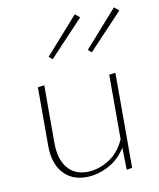

<svg xmlns="http://www.w3.org/2000/svg" viewBox="-79 -745 671 811"><g transform="rotate(-10 256.5 -340.0)"><path d="M423 -410V-2L399 2L397 -93Q367 -45 320 -21Q273 3 225 3Q163 3 126.5 -39Q90 -81 90 -155V-406L118 -410V-162Q118 -94 148.5 -56Q179 -18 233 -18Q280 -18 326 -46Q372 -74 396 -130V-406ZM157 -525 297 -683 317 -666 172 -512ZM325 -525 465 -683 485 -666 340 -512Z"/></g></svg>

Font: Ysabeau Extralight
Style: Regular
Weight: 200
Designer: Christian Thalmann (Catharsis Fonts)
Version: Version 0.003